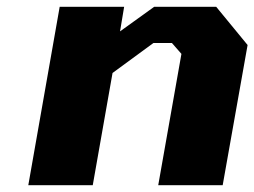

<svg xmlns="http://www.w3.org/2000/svg" viewBox="-20 -543 746 563"><path d="M63 0 155 -523H344L332 -451L432 -523H614L706 -411L633 0H444L512 -385L484 -417H430L310 -329L252 0Z"/></svg>

Font: Tomorrow
Style: Bold Italic
Weight: 700
Italic angle: -10°
Designer: Tony de Marco, Monica Rizzolli
Foundry: Just in Type
Version: Version 2.002